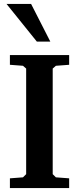

<svg xmlns="http://www.w3.org/2000/svg" viewBox="-20 -949 394 969"><path d="M30 0V-49L96 -54L112 -70V-603L96 -617L30 -622V-671H329V-622L262 -617L246 -603V-70L262 -54L329 -49V0ZM13 -929H137L234 -739H166Z"/></svg>

Font: Khartiya
Style: Bold
Weight: 700
Version: Version 1.0.2